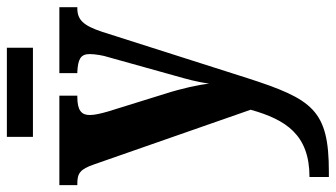

<svg xmlns="http://www.w3.org/2000/svg" viewBox="-224 -501 954 545"><g transform="rotate(-90 252.5 -228.0)"><path d="M137 -611H390V-685H137ZM23 174V229H38C213 229 244 183 304 -3L435 -414C453 -469 470 -485 502 -485H505V-536H318V-485H322C357 -483 372 -476 372 -450C372 -434 368 -411 363 -396L310 -206C301 -175 293 -145 288 -111C285 -140 275 -187 259 -237L209 -398C203 -419 199 -436 199 -450C199 -473 212 -485 250 -485H254V-536H0V-485H4C33 -485 45 -478 59 -437L214 7C186 107 143 174 23 174Z"/></g></svg>

Font: Noto Serif Condensed
Style: Bold
Weight: 700
Width: 3
Designer: Monotype Design Team
Foundry: Monotype Imaging Inc.
Version: Version 2.015